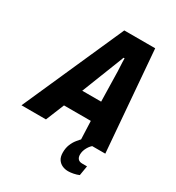

<svg xmlns="http://www.w3.org/2000/svg" viewBox="-247 -811 1039 1135"><g transform="rotate(30 272.0 -243.5)"><path d="M-40 0 265 -687H476L532 0H366L361 -125H178L127 0ZM228 -254H357L353 -432Q353 -444 352.5 -458Q352 -472 351 -487.5Q350 -503 349.5 -517.5Q349 -532 349 -545H342Q336 -528 327.5 -507Q319 -486 311.5 -466.5Q304 -447 298 -432ZM393 200Q371 200 352.5 191.5Q334 183 322.5 165.5Q311 148 311 119Q311 89 320.5 65Q330 41 345.5 22Q361 3 376 -12H454L453 -8Q432 6 418.5 30.5Q405 55 405 79Q405 98 414.5 108.5Q424 119 443 119H476L465 185Q449 192 429 196Q409 200 393 200Z"/></g></svg>

Font: Archivo Condensed ExtraBold
Style: Italic
Weight: 800
Width: 3
Italic angle: -10°
Designer: Hector Gatti
Foundry: Omnibus-Type
Version: Version 2.001